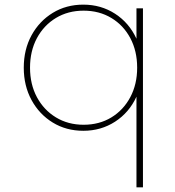

<svg xmlns="http://www.w3.org/2000/svg" viewBox="-20 -548 754 828"><path d="M568.5 260V-131Q537 -62.5 476.2 -23.2Q415.5 16 339.5 16Q265.5 16 207.5 -19.5Q149.5 -55 116 -116.5Q82.5 -178 82.5 -256Q82.5 -334.5 116 -395.8Q149.5 -457 207.5 -492.5Q265.5 -528 339.5 -528Q415.5 -528 476.2 -488.8Q537 -449.5 568.5 -381V-512H596.5V260ZM340.5 -10Q408 -10 460 -41.5Q512 -73 541.8 -128.8Q571.5 -184.5 571.5 -256Q571.5 -328 542 -383.5Q512.5 -439 460.2 -470.5Q408 -502 340.5 -502Q273.5 -502 221.2 -470.5Q169 -439 139.2 -383.5Q109.5 -328 109.5 -256Q109.5 -184.5 139.2 -129Q169 -73.5 221.2 -41.8Q273.5 -10 340.5 -10Z"/></svg>

Font: Spartan Thin Thin
Style: Regular
Weight: 250
Version: Version 1.004